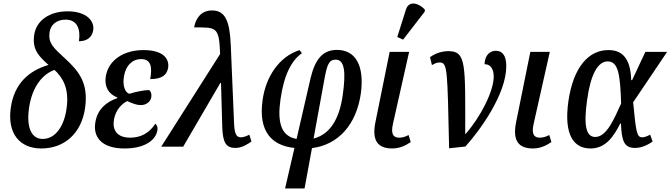

<svg xmlns="http://www.w3.org/2000/svg" viewBox="-20 -829 3790 1085"><path d="M213 10C346 10 441 -77 461 -220C480 -359 428 -425 346 -500C280 -561 252 -585 260 -647C266 -688 299 -718 350 -718C418 -718 436 -663 426 -596C470 -596 501 -617 507 -660C514 -707 473 -765 362 -765C260 -765 184 -713 173 -630C161 -545 204 -508 254 -462C144 -430 60 -357 41 -220C20 -73 93 10 213 10ZM221 -44C160 -44 128 -104 144 -219C163 -347 226 -412 288 -434C334 -391 373 -329 356 -215C342 -112 290 -43 221 -44Z M683 10C802 10 860 -39 869 -91C873 -110 866 -123 858 -130C823 -76 774 -51 716 -51C640 -51 614 -95 624 -154C635 -213 672 -244 699 -258C730 -243 755 -235 776 -235C806 -235 831 -254 835 -280C838 -300 832 -313 823 -320C793 -320 751 -311 710 -299C686 -307 671 -348 681 -400C691 -458 727 -495 778 -495C834 -495 841 -449 829 -382C899 -382 923 -408 930 -445C938 -495 905 -546 791 -546C683 -546 594 -493 578 -398C568 -339 594 -297 643 -278L642 -274C586 -255 532 -216 519 -139C504 -54 555 10 683 10Z M891 0H1015L1225 -360H1229L1236 -111C1239 -21 1258 7 1311 7C1345 7 1378 -13 1401 -29L1389 -68C1372 -59 1355 -53 1341 -53C1315 -53 1306 -74 1303 -126L1284 -576C1278 -714 1251 -770 1178 -770C1112 -770 1084 -718 1077 -674C1203 -674 1218 -680 1224 -524Z M1591 236H1701L1743 8C1893 -11 1994 -126 2019 -300C2040 -453 1993 -547 1884 -547C1806 -547 1761 -497 1735 -387L1656 -44C1566 -59 1547 -142 1565 -267C1585 -408 1628 -488 1686 -528L1673 -546C1557 -509 1482 -395 1464 -264C1439 -89 1513 -6 1644 7ZM1813 -380C1828 -462 1838 -492 1877 -492C1928 -492 1935 -420 1917 -293C1898 -154 1843 -69 1752 -46Z M2258 -605 2380 -763 2381 -775C2346 -812 2291 -828 2274 -775L2225 -620ZM2197 10C2238 10 2273 -7 2301 -26L2289 -66C2269 -56 2255 -51 2235 -51C2200 -51 2188 -75 2201 -131L2292 -536H2182L2101 -136C2081 -34 2115 10 2197 10Z M2410 -506 2421 -461C2439 -472 2451 -476 2465 -476C2510 -476 2508 -433 2518 9L2610 -1C2693 -93 2841 -297 2841 -455C2841 -517 2818 -542 2782 -542C2748 -542 2720 -517 2718 -466C2748 -467 2770 -444 2770 -396C2770 -312 2693 -164 2611 -72H2609C2609 -463 2616 -540 2515 -540C2479 -540 2442 -529 2410 -506Z M2992 10C3033 10 3068 -7 3096 -26L3084 -66C3064 -56 3050 -51 3030 -51C2995 -51 2983 -75 2996 -131L3087 -536H2977L2896 -136C2876 -34 2910 10 2992 10Z M3317 10C3401 10 3447 -55 3485 -131H3489C3493 -28 3509 7 3569 7C3608 7 3645 -13 3668 -29L3654 -68C3640 -60 3622 -53 3609 -53C3578 -53 3574 -85 3558 -251L3750 -536H3627L3552 -376H3547C3543 -510 3488 -546 3418 -546C3307 -546 3220 -451 3192 -257C3165 -65 3223 10 3317 10ZM3344 -55C3292 -55 3277 -118 3298 -266C3318 -410 3359 -482 3414 -482C3474 -482 3485 -408 3490 -244C3453 -164 3410 -55 3344 -55Z"/></svg>

Font: Noto Serif Condensed Medium
Style: Italic
Weight: 500
Width: 3
Italic angle: -12°
Designer: Monotype Design Team
Foundry: Monotype Imaging Inc.
Version: Version 2.013